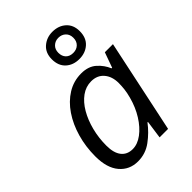

<svg xmlns="http://www.w3.org/2000/svg" viewBox="-237 -921 1039 1039"><g transform="rotate(-45 282.5 -402.0)"><path d="M193.4 9.8Q128.4 9.8 88.4 -37.4Q48.3 -84.5 48.3 -173.3Q48.3 -247.1 67.4 -314Q86.4 -380.9 121.6 -432.9Q156.7 -484.9 205.1 -514.9Q253.4 -544.9 312 -544.9Q366.2 -544.9 399.2 -515.4Q432.1 -485.8 447.3 -448.2H452.1L483.4 -535.2H545.4L432.1 0H367.2L381.8 -103.5H377.9Q344.7 -59.1 298.1 -24.7Q251.5 9.8 193.4 9.8ZM219.7 -57.6Q257.3 -57.6 294.2 -85.2Q331.1 -112.8 360.6 -159.9Q390.1 -207 405.8 -266.1Q413.6 -294.9 416.3 -319.1Q418.9 -343.3 418.9 -364.3Q418.9 -414.6 392.3 -445.6Q365.7 -476.6 319.8 -476.6Q278.8 -476.6 244.4 -451.7Q210 -426.8 184.8 -383.5Q159.7 -340.3 145.8 -285.9Q131.8 -231.4 131.8 -171.9Q131.8 -115.7 154.8 -86.7Q177.7 -57.6 219.7 -57.6ZM360.4 -606.4Q313.5 -606.4 283.4 -634Q253.4 -661.6 253.4 -710.9Q253.4 -759.8 284.9 -787.1Q316.4 -814.5 360.4 -814.5Q407.7 -814.5 438 -787.1Q468.3 -759.8 468.3 -711.9Q468.3 -661.6 437.5 -634Q406.7 -606.4 360.4 -606.4ZM360.4 -653.3Q386.2 -653.3 402.3 -668.9Q418.5 -684.6 418.5 -710.9Q418.5 -737.3 402.1 -752.9Q385.7 -768.6 360.4 -768.6Q336.4 -768.6 319.8 -752.9Q303.2 -737.3 303.2 -710.9Q303.2 -684.6 318.4 -668.9Q333.5 -653.3 360.4 -653.3Z"/></g></svg>

Font: Open Sans
Style: Italic
Weight: 400
Italic angle: -12°
Designer: Monotype Design Team
Foundry: Monotype Imaging Inc.
Version: Version 3.000; ttfautohint (v1.8.4)